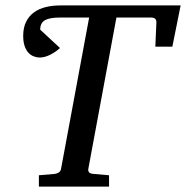

<svg xmlns="http://www.w3.org/2000/svg" viewBox="-20 -691 689 711"><path d="M618.2 -518.1H555.2L559.1 -606Q560.5 -626 540 -626H411.1L307.1 -65.9Q305.7 -58.6 309.6 -53.2Q313.5 -47.9 327.1 -46.9L383.8 -42V0H124V-42L182.1 -46.9Q190.9 -47.9 197.8 -52.5Q204.6 -57.1 206.1 -65.9L310.1 -626H200.2Q163.6 -626 146.2 -616Q128.9 -606 128.9 -581.1L202.1 -513.2Q185.1 -497.6 165 -487.8Q145 -478 127 -478Q116.2 -478 105.2 -482.2Q94.2 -486.3 85.4 -495.6Q76.7 -504.9 71.3 -520.3Q65.9 -535.6 65.9 -558.1Q65.9 -588.9 76.7 -610.4Q87.4 -631.8 106 -645.3Q124.5 -658.7 149.4 -664.8Q174.3 -670.9 203.1 -670.9H648.9Z"/></svg>

Font: Charis SIL Afr
Style: Italic
Weight: 400
Italic angle: -11°
Foundry: SIL International
Version: Version 5.000